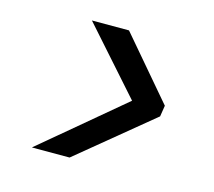

<svg xmlns="http://www.w3.org/2000/svg" viewBox="-74 -668 707 635"><g transform="rotate(15 279.5 -350.5)"><path d="M84 -122 364 -357 167 -579H294L473 -369L467 -331L213 -122Z"/></g></svg>

Font: DM Sans 36pt Medium
Style: Italic
Weight: 500
Italic angle: -10°
Designer: Colophon Foundry, Jonny Pinhorn
Foundry: Colophon Foundry
Version: Version 4.004;gftools[0.9.30]